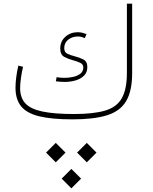

<svg xmlns="http://www.w3.org/2000/svg" viewBox="-20 -654 837 1052"><path d="M232.4 182.1 285.6 235.4 338.9 182.1 285.6 128.9ZM402.3 182.1 455.6 235.4 508.8 182.1 455.6 128.9ZM317.9 324.7 371.1 377.9 424.3 324.7 371.1 271.5ZM335 -205.1Q366.2 -205.1 394.3 -213.4Q422.4 -221.7 440.4 -239.5Q458.5 -257.3 458.5 -286.6Q458.5 -316.9 437.3 -327.9Q416 -338.9 390.6 -345.2Q366.2 -351.6 349.1 -359.6Q332 -367.7 332 -390.1Q332 -419.9 354.2 -437Q376.5 -454.1 405.8 -454.1Q417 -454.1 426.5 -451.7Q436 -449.2 444.8 -445.3L454.1 -467.3Q443.4 -471.2 431.6 -474.4Q419.9 -477.5 405.8 -477.5Q366.2 -477.5 338.1 -452.6Q310.1 -427.7 310.1 -388.2Q310.1 -354 332.3 -342.3Q354.5 -330.6 380.4 -323.7Q399.9 -318.8 418.2 -310.5Q436.5 -302.2 436.5 -285.2Q436.5 -262.7 420.4 -250.2Q404.3 -237.8 380.9 -232.7Q357.4 -227.5 335.4 -227.5Q324.2 -227.5 312.3 -228.3Q300.3 -229 290 -231L286.1 -208.5Q297.4 -207 310.1 -206.1Q322.8 -205.1 335 -205.1ZM385.7 -29.3Q276.9 -29.3 212.2 -43Q147.5 -56.6 118.9 -87.6Q90.3 -118.7 90.3 -171.4Q90.3 -194.8 95 -228Q99.6 -261.2 106.4 -288.1L80.6 -294.4Q73.2 -264.6 69.1 -231.9Q64.9 -199.2 64.9 -173.3Q64.9 -109.9 95.5 -71.8Q126 -33.7 194.8 -16.8Q263.7 0 377.9 0Q495.1 0 566.9 -22.5Q638.7 -44.9 671.4 -100.3Q704.1 -155.8 704.1 -254.9V-633.8H675.3V-254.9Q675.3 -164.6 647.2 -115.5Q619.1 -66.4 555.7 -47.9Q492.2 -29.3 385.7 -29.3Z"/></svg>

Font: Estedad-FD-VF Thin
Style: Regular
Weight: 100
Designer: Amin Abedi
Version: Version 5.0